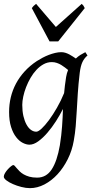

<svg xmlns="http://www.w3.org/2000/svg" viewBox="-22 -726 487 990"><path d="M165 -46.9Q175.3 -46.9 192.9 -63.2Q210.4 -79.6 230.7 -106.9Q251 -134.3 271.7 -170.4Q292.5 -206.5 308.6 -246.1Q310.5 -264.6 312.7 -284.9Q314.9 -305.2 318.8 -328.1Q320.3 -338.4 323 -347.7Q325.7 -356.9 329.1 -365.2Q321.8 -371.1 313 -377.9Q304.2 -384.8 293.7 -391.1Q283.2 -397.5 271 -401.6Q258.8 -405.8 245.1 -405.8Q222.7 -405.8 202.6 -394.8Q182.6 -383.8 165.8 -365.7Q148.9 -347.7 135.5 -324.5Q122.1 -301.3 112.5 -276.6Q103 -252 97.9 -228Q92.8 -204.1 92.8 -185.1Q92.8 -153.3 98.6 -127.9Q104.5 -102.5 114.3 -84.5Q124 -66.4 137.2 -56.6Q150.4 -46.9 165 -46.9ZM429.2 -439.9Q412.6 -426.3 403.1 -406.2Q393.6 -386.2 389.2 -351.1Q382.3 -293 379.2 -245.1Q376 -197.3 373.8 -155.5Q371.6 -113.8 368.4 -75.9Q365.2 -38.1 358.4 -0.5Q349.6 50.3 327.4 94.7Q305.2 139.2 274.7 172.4Q244.1 205.6 207.3 224.9Q170.4 244.1 132.3 244.1Q111.8 244.1 88.1 238Q64.5 231.9 44.4 223.1Q24.4 214.4 11 204.1Q-2.4 193.8 -2.4 185.1Q-2.4 176.8 3.9 166.3Q10.3 155.8 18.6 146.7Q26.9 137.7 34.9 131.3Q43 125 46.4 125Q50.3 125 54.4 129.9Q58.6 134.8 64.7 141.8Q70.8 148.9 79.3 157.5Q87.9 166 100.1 173.1Q112.3 180.2 129.4 185.1Q146.5 189.9 169.4 189.9Q216.8 189.9 244.6 147.5Q272.5 105 286.6 23.4Q291 -3.9 293.7 -28.1Q296.4 -52.2 298.1 -75Q299.8 -97.7 300.8 -119.4Q301.8 -141.1 302.7 -164.1Q287.1 -133.3 266.4 -100.8Q245.6 -68.4 222.4 -41.5Q199.2 -14.6 175.3 2.7Q151.4 20 129.9 20Q113.8 20 95.5 10.7Q77.1 1.5 61.3 -18.8Q45.4 -39.1 35.2 -71Q24.9 -103 24.9 -148.9Q24.9 -187.5 33.7 -224.4Q42.5 -261.2 60.3 -294.7Q78.1 -328.1 105 -357.7Q131.8 -387.2 168 -411.1Q181.6 -419.9 197.3 -428.2Q212.9 -436.5 229.5 -442.9Q246.1 -449.2 262.5 -453.1Q278.8 -457 293.9 -457Q304.7 -457 314.9 -453.9Q325.2 -450.7 334.7 -445.8Q344.2 -440.9 352.8 -435.1Q361.3 -429.2 369.1 -424.3Q380.4 -435.1 392.8 -442.9Q405.3 -450.7 418 -457ZM278.3 -512.7H233.4L142.1 -684.1Q148.9 -693.4 152.8 -696.8Q156.7 -700.2 164.1 -706.1L266.1 -586.9L399.4 -706.1Q405.3 -700.7 408 -697Q410.6 -693.4 415 -684.1Z"/></svg>

Font: Gentium Plus Am
Style: Italic
Weight: 400
Italic angle: -8°
Designer: J. Victor Gaultney, Annie Olsen, Iska Routamaa, Becca Hirsbrunner
Foundry: SIL International
Version: Version 5.000